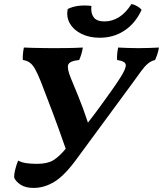

<svg xmlns="http://www.w3.org/2000/svg" viewBox="-20 -912 799 941"><path d="M145 9Q105 9 81.5 -6.5Q58 -22 50 -40Q48 -54 54.5 -80.5Q61 -107 69 -125Q85 -116 108 -112.5Q131 -109 161 -109Q212 -109 241 -126.5Q270 -144 302 -183Q270 -276 237 -363.5Q204 -451 181 -510Q165 -550 152.5 -572.5Q140 -595 126 -605Q112 -615 92 -618Q90 -642 97 -679Q112 -678 138.5 -677.5Q165 -677 193 -676.5Q221 -676 240 -676Q267 -676 307.5 -676.5Q348 -677 386 -679Q383 -660 378 -644.5Q373 -629 368 -618Q320 -613 314 -594Q308 -575 328 -527Q347 -481 361 -447Q375 -413 386.5 -381.5Q398 -350 411 -311Q440 -348 470 -389Q500 -430 526.5 -467.5Q553 -505 570 -532Q597 -574 596.5 -593Q596 -612 554 -618Q552 -643 559 -679Q578 -678 606.5 -677Q635 -676 659 -676Q683 -676 712 -677Q741 -678 759 -679Q756 -661 751 -646Q746 -631 740 -618Q720 -613 704.5 -600Q689 -587 671.5 -563Q654 -539 628 -503L358 -136Q298 -53 248 -22Q198 9 145 9ZM469 -727Q418 -727 379.5 -746Q341 -765 322.5 -797Q304 -829 312 -868Q359 -891 428 -883Q424 -848 439 -827.5Q454 -807 492 -807Q530 -807 563.5 -828Q597 -849 624 -892Q638 -890 652.5 -881.5Q667 -873 674 -864Q644 -798 590.5 -762.5Q537 -727 469 -727Z"/></svg>

Font: Vollkorn
Style: Bold Italic
Weight: 700
Italic angle: -11°
Designer: Friedrich Althausen
Foundry: Friedrich Althausen
Version: Version 5.000; ttfautohint (v1.8.3)